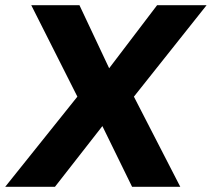

<svg xmlns="http://www.w3.org/2000/svg" viewBox="-48 -717 813 737"><path d="M-28 0 249 -346 72 -697H257L371 -455L555 -697H745L466 -346L644 0H459L345 -233L163 0Z"/></svg>

Font: Hanken Grotesk Black
Style: Italic
Weight: 900
Italic angle: -8°
Designer: Alfredo Marco Pradil
Foundry: Hanken Design Co.
Version: Version 3.013